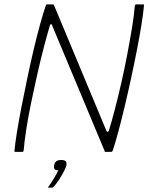

<svg xmlns="http://www.w3.org/2000/svg" viewBox="-20 -693 680 876"><path d="M466 -95Q468 -91 471.5 -91.5Q475 -92 477 -98Q489 -136 503.5 -192Q518 -248 533 -313Q548 -378 560.5 -444Q573 -510 582.5 -567.5Q592 -625 595 -666Q597 -673 600 -673H633Q635 -673 636.5 -672Q638 -671 637 -668Q634 -634 625.5 -581Q617 -528 604.5 -464Q592 -400 577.5 -333Q563 -266 548 -203.5Q533 -141 519 -89Q505 -37 494 -5Q493 -2 490.5 -1Q488 0 486 0H462Q457 0 457 -5L217 -579Q216 -583 213 -583Q210 -583 208 -578Q196 -538 181 -481Q166 -424 151 -358Q136 -292 122.5 -226.5Q109 -161 100 -103.5Q91 -46 88 -7Q87 0 83 0H50Q48 0 46.5 -1Q45 -2 46 -5Q49 -39 57.5 -91.5Q66 -144 78.5 -207.5Q91 -271 105 -338Q119 -405 134 -468.5Q149 -532 163.5 -584Q178 -636 189 -668Q190 -671 192 -672Q194 -673 195 -673H222Q225 -673 227 -668ZM283 61Q281 71 271.5 89Q262 107 249.5 126.5Q237 146 224 160Q221 163 220 163Q218 163 211 163Q204 163 199 163Q199 162 199 161.5Q199 161 203 156Q213 142 226 121Q239 100 246 84Q232 84 228.5 78Q225 72 227 61Q229 49 236.5 43Q244 37 259 37Q274 37 279.5 42.5Q285 48 283 61Z"/></svg>

Font: Glory Thin ExtraLight
Style: Italic
Weight: 250
Italic angle: -12°
Version: Version 1.011